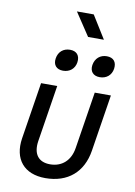

<svg xmlns="http://www.w3.org/2000/svg" viewBox="-108 -1081 815 1159"><g transform="rotate(10 300.0 -502.0)"><path d="M360 -874H457L370 -1014H267ZM471 -647C512 -647 542 -672 548 -712C554 -754 533 -779 492 -779C452 -779 422 -754 415 -712C409 -672 431 -647 471 -647ZM246 -647C287 -647 317 -672 323 -712C329 -754 307 -779 267 -779C226 -779 196 -754 190 -712C184 -672 206 -647 246 -647ZM253 10C391 10 481 -68 502 -202L557 -550H458L403 -202C391 -122 339 -77 267 -77C196 -77 161 -122 173 -202L228 -550H129L74 -202C54 -72 123 10 253 10Z"/></g></svg>

Font: JetBrains Mono Medium
Style: Italic
Weight: 436
Italic angle: -9°
Monospace: yes
Designer: Philipp Nurullin, Konstantin Bulenkov
Foundry: JetBrains
Version: Version 2.305